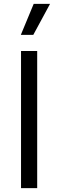

<svg xmlns="http://www.w3.org/2000/svg" viewBox="-20 -966 299 986"><path d="M153 -946H237L151 -787H87ZM171 -704V0H88V-704Z"/></svg>

Font: Prodigy Sans
Style: Regular
Weight: 400
Designer: Wei Huang
Foundry: Wei Huang
Version: Version 1.003; ttfautohint (v1.8.3)